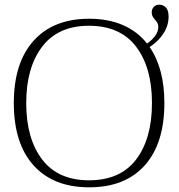

<svg xmlns="http://www.w3.org/2000/svg" viewBox="-20 -790 763 820"><path d="M619 -589Q682 -498 682 -350Q682 -177 598 -83.5Q514 10 361 10Q208 10 123.5 -83.5Q39 -177 39 -350Q39 -522 123.5 -616Q208 -710 361 -710Q442 -710 504.5 -683Q567 -656 608 -604Q656 -638 656 -675Q656 -685 652.5 -691.5Q649 -698 642 -706Q635 -714 631.5 -720.5Q628 -727 628 -737Q628 -751 636.5 -760.5Q645 -770 660 -770Q677 -770 688.5 -758Q700 -746 700 -719Q700 -681 678 -647Q656 -613 619 -589ZM629 -350Q629 -502 561 -591Q493 -680 360 -680Q228 -680 160 -590.5Q92 -501 92 -350Q92 -198 160 -109Q228 -20 360 -20Q494 -20 561.5 -109Q629 -198 629 -350Z"/></svg>

Font: Taviraj ExtraLight
Style: Regular
Weight: 275
Designer: Katatrad Team
Foundry: CadsonDemak
Version: Version 1.001